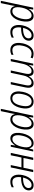

<svg xmlns="http://www.w3.org/2000/svg" viewBox="1816 -2428 817 4552"><g transform="rotate(90 2224.0 -152.5)"><path d="M-32 236 130 -532H176L159 -426H161Q230 -541 329 -541Q389 -541 421 -501.5Q453 -462 459 -396Q465 -330 448 -251Q432 -177 400 -118Q368 -59 322 -24.5Q276 10 219 10Q169 10 136.5 -17.5Q104 -45 92 -94H88Q85 -70 80 -40Q75 -10 70 13L22 236ZM214 -38Q258 -38 293.5 -66.5Q329 -95 354 -145Q379 -195 393 -260Q407 -325 404 -377.5Q401 -430 378.5 -461.5Q356 -493 313 -493Q273 -493 237 -464.5Q201 -436 173 -385.5Q145 -335 131 -267Q118 -208 119 -155.5Q120 -103 142 -70.5Q164 -38 214 -38Z M709 10Q647 10 610.5 -16.5Q574 -43 557.5 -86.5Q541 -130 540.5 -182Q540 -234 551 -285Q567 -359 600.5 -416.5Q634 -474 682.5 -507.5Q731 -541 791 -541Q860 -541 891.5 -498Q923 -455 910 -394Q895 -324 820 -284.5Q745 -245 619 -245H601Q593 -191 599.5 -143.5Q606 -96 634 -67Q662 -38 717 -38Q750 -38 780.5 -47Q811 -56 840 -71V-21Q814 -8 780.5 1Q747 10 709 10ZM785 -493Q730 -493 681 -440.5Q632 -388 609 -291H628Q723 -291 783.5 -318.5Q844 -346 856 -401Q864 -436 847.5 -464.5Q831 -493 785 -493Z M1136 10Q1062 10 1021 -28.5Q980 -67 969.5 -134.5Q959 -202 977 -287Q1002 -401 1064.5 -471Q1127 -541 1226 -541Q1283 -541 1332 -518L1314 -471Q1296 -480 1272 -486.5Q1248 -493 1223 -493Q1149 -493 1101 -435Q1053 -377 1033 -280Q1017 -209 1023 -154.5Q1029 -100 1058 -69Q1087 -38 1141 -38Q1168 -38 1194 -44.5Q1220 -51 1247 -64V-15Q1224 -4 1196 3Q1168 10 1136 10Z M1346 0 1458 -532H1504L1487 -430H1490Q1506 -458 1528.5 -483.5Q1551 -509 1581 -525Q1611 -541 1648 -541Q1699 -541 1725 -511.5Q1751 -482 1754 -431H1756Q1773 -459 1796 -484Q1819 -509 1849.5 -525Q1880 -541 1918 -541Q1969 -541 1995.5 -515.5Q2022 -490 2027.5 -447Q2033 -404 2022 -351L1948 0H1893L1967 -352Q1976 -391 1974 -423Q1972 -455 1955 -474Q1938 -493 1902 -493Q1864 -493 1831 -467.5Q1798 -442 1774 -398Q1750 -354 1738 -298L1674 0H1619L1694 -349Q1702 -385 1701 -418Q1700 -451 1684.5 -472Q1669 -493 1631 -493Q1574 -493 1526.5 -432.5Q1479 -372 1458 -269L1401 0Z M2278 10Q2214 10 2173 -26.5Q2132 -63 2120 -130Q2108 -197 2127 -289Q2153 -411 2213.5 -476Q2274 -541 2358 -541Q2456 -541 2497 -461.5Q2538 -382 2509 -244Q2482 -121 2422.5 -55.5Q2363 10 2278 10ZM2282 -37Q2409 -37 2454 -252Q2479 -368 2452.5 -431Q2426 -494 2355 -494Q2293 -494 2248.5 -441Q2204 -388 2182 -282Q2157 -165 2184.5 -101Q2212 -37 2282 -37Z M2529 236 2691 -532H2737L2720 -426H2722Q2791 -541 2890 -541Q2950 -541 2982 -501.5Q3014 -462 3020 -396Q3026 -330 3009 -251Q2993 -177 2961 -118Q2929 -59 2883 -24.5Q2837 10 2780 10Q2730 10 2697.5 -17.5Q2665 -45 2653 -94H2649Q2646 -70 2641 -40Q2636 -10 2631 13L2583 236ZM2775 -38Q2819 -38 2854.5 -66.5Q2890 -95 2915 -145Q2940 -195 2954 -260Q2968 -325 2965 -377.5Q2962 -430 2939.5 -461.5Q2917 -493 2874 -493Q2834 -493 2798 -464.5Q2762 -436 2734 -385.5Q2706 -335 2692 -267Q2679 -208 2680 -155.5Q2681 -103 2703 -70.5Q2725 -38 2775 -38Z M3229 10Q3172 10 3139.5 -27Q3107 -64 3100 -129.5Q3093 -195 3111 -279Q3128 -355 3160 -414Q3192 -473 3238 -507Q3284 -541 3343 -541Q3399 -541 3427.5 -510Q3456 -479 3466 -440H3469L3496 -532H3540L3427 0H3383L3399 -105H3397Q3364 -53 3321.5 -21.5Q3279 10 3229 10ZM3244 -38Q3304 -38 3354 -99.5Q3404 -161 3428 -264Q3443 -327 3441.5 -379Q3440 -431 3417.5 -462Q3395 -493 3347 -493Q3280 -493 3233.5 -431Q3187 -369 3166 -270Q3143 -164 3163.5 -101Q3184 -38 3244 -38Z M3574 0 3687 -532H3742L3694 -301H3926L3975 -532H4030L3918 0H3862L3916 -253H3683L3630 0Z M4258 10Q4196 10 4159.5 -16.5Q4123 -43 4106.5 -86.5Q4090 -130 4089.5 -182Q4089 -234 4100 -285Q4116 -359 4149.5 -416.5Q4183 -474 4231.5 -507.5Q4280 -541 4340 -541Q4409 -541 4440.5 -498Q4472 -455 4459 -394Q4444 -324 4369 -284.5Q4294 -245 4168 -245H4150Q4142 -191 4148.5 -143.5Q4155 -96 4183 -67Q4211 -38 4266 -38Q4299 -38 4329.5 -47Q4360 -56 4389 -71V-21Q4363 -8 4329.5 1Q4296 10 4258 10ZM4334 -493Q4279 -493 4230 -440.5Q4181 -388 4158 -291H4177Q4272 -291 4332.5 -318.5Q4393 -346 4405 -401Q4413 -436 4396.5 -464.5Q4380 -493 4334 -493Z"/></g></svg>

Font: Noto Sans SemiCondensed Light
Style: Italic
Weight: 300
Width: 4
Italic angle: -12°
Designer: Monotype Design Team
Foundry: Monotype Imaging Inc.
Version: Version 2.013; ttfautohint (v1.8.4.7-5d5b)